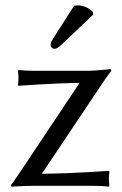

<svg xmlns="http://www.w3.org/2000/svg" viewBox="-20 -693 456 716"><path d="M136 -45 365 -387C382 -412 389 -422 395 -429C395 -433 394 -435 390 -435C385 -435 338 -429 309 -429H105C85 -429 64 -430 49 -432L47 -429C48 -416 49 -411 49 -402C49 -393 48 -384 47 -376L49 -373C49 -373 162 -382 277 -384L42 -32C34 -20 28 -11 20 -2L23 3C23 3 76 0 104 0H330C350 0 371 1 386 3L388 0C387 -13 386 -18 386 -27C386 -36 387 -45 388 -53L386 -56C386 -56 258 -46 136 -45ZM256 -671 180 -552C172 -539 169 -535 169 -524C169 -517 176 -511 183 -511C190 -511 198 -515 213 -530L328 -639L325 -650C302 -672 276 -673 270 -673C265 -673 259 -672 256 -671Z"/></svg>

Font: Libertinus Sans
Style: Regular
Weight: 400
Designer: Philipp H. Poll, Khaled Hosny
Foundry: Caleb Maclennan
Version: Version 7.050;RELEASE